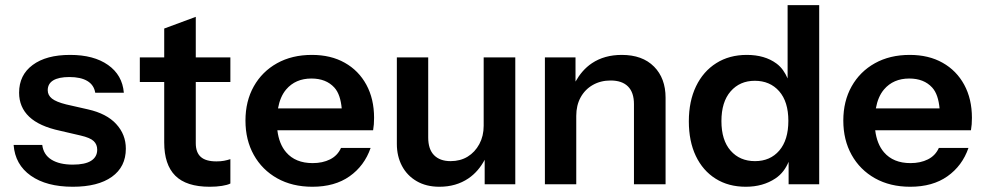

<svg xmlns="http://www.w3.org/2000/svg" viewBox="-20 -721 3838 747"><path d="M432.3 -238.3C407.5 -265.4 370.9 -284.5 322.5 -295.4L237.3 -314.8C211.5 -321.2 193.1 -328.8 182.1 -337.5C171.1 -346.3 165.7 -357.1 165.7 -370C165.7 -386.7 172.8 -399.5 186.9 -408.2C201.2 -416.9 222.2 -421.3 249.9 -421.3C279.5 -421.3 302.9 -416.1 320 -405.8C337.1 -395.5 347.3 -380.3 350.5 -360.3H461.8C458 -406.1 437.5 -442.1 400.4 -468.2C363.3 -494.4 314.1 -507.4 252.8 -507.4C190.8 -507.4 142.3 -494.4 107.1 -468.2C71.8 -442.1 54.3 -406.1 54.3 -360.3C54.3 -322.9 67.4 -291.7 93.5 -266.9C119.6 -242 159.8 -223.8 214.1 -212.2L293.3 -193.8C318.5 -188 335.6 -180.7 344.6 -172C353.7 -163.3 358.2 -152.2 358.2 -138.6C358.2 -119.9 350.3 -105.6 334.5 -95.5C318.8 -85.5 295 -80.5 263.3 -80.5C228.5 -80.5 200.8 -87 180.1 -99.9C159.4 -112.8 147.6 -131.8 144.4 -157H33C36.9 -106 59.1 -66.2 99.8 -37.5C140.5 -8.8 195 5.6 263.3 5.6C328.6 5.6 379.2 -7.3 415.3 -33.1C451.4 -58.9 469.6 -95.4 469.6 -142.5C469.6 -179.3 457.2 -211.2 432.2 -238.3Z M876.3 -401.9V-497.7H741.7V-655.5L618.9 -610V-497.7H524V-401.9H618.9V-166.7C618.9 -109.3 633.2 -66.2 661.9 -37.5C690.6 -8.8 735.3 5.6 795.9 5.6C813.4 5.6 829.2 4.5 843.4 2.2C857.6 0 868.6 -3.1 876.3 -7V-101.8C868.5 -99.3 860.4 -97.2 851.6 -95.5C842.8 -93.9 833 -93.1 822.1 -93.1C794.3 -93.1 774 -98.9 761.1 -110.6C748.2 -122.2 741.7 -139.9 741.7 -163.8V-401.9Z M1405.4 -391.3C1385.4 -428 1357.4 -456.6 1321.2 -476.9C1285.1 -497.3 1242.5 -507.4 1193.4 -507.4C1141.8 -507.4 1096.7 -496.6 1057.9 -475C1019.2 -453.4 989 -423.4 967.4 -385C945.8 -346.6 935 -302.2 935 -251.9C935 -201.5 945.8 -157 967.4 -118.3C989 -79.6 1019.4 -49.2 1058.4 -27.3C1097.5 -5.4 1143.1 5.6 1195.4 5.6C1253.5 5.6 1301.7 -7.9 1340.1 -35.1C1378.5 -62.2 1405.8 -98.9 1421.9 -145.4H1306.7C1297.7 -125.4 1283.5 -110.6 1264.1 -100.9C1244.7 -91.2 1222.2 -86.4 1196.4 -86.4C1151.8 -86.4 1117.5 -100.4 1093.3 -128.5C1074.9 -149.8 1063.5 -178.5 1059.1 -214.1H1431.6C1432.9 -221.9 1433.8 -229.6 1434.5 -237.4C1435.1 -245.1 1435.4 -253.5 1435.4 -262.5C1435.4 -311.6 1425.4 -354.5 1405.4 -391.3ZM1061.6 -299.3C1067 -329.2 1077.3 -354 1093.3 -372.9C1117.5 -401.3 1150.3 -415.5 1191.6 -415.5C1229.7 -415.5 1259.3 -403.8 1280.6 -380.6C1297.9 -361.8 1306.3 -333.3 1309.5 -299.3Z M1861.8 -497.7V-231.5C1861.8 -205.1 1856.2 -181.4 1844.9 -160.4C1833.5 -139.4 1818.4 -123.1 1799.4 -111.5C1780.4 -99.9 1758.2 -94.1 1733.2 -94.1C1705.3 -94.1 1684 -101.8 1668.7 -117.3C1653.5 -132.8 1646 -155.7 1646 -186.1V-497.7H1524V-160.9C1524 -129.3 1530.6 -100.9 1543.8 -75.7C1557.1 -50.5 1576.1 -30.7 1601 -16.2C1625.8 -1.7 1655.3 5.6 1689.6 5.6C1732.8 5.6 1770.4 -5.2 1802.3 -26.8C1829.6 -45.3 1850 -70.1 1865.7 -99.3V-4H1984.8V-497.7Z M2524.5 -461.9C2494.4 -492.3 2452.7 -507.4 2399.1 -507.4C2353.9 -507.4 2315.2 -496.6 2282.9 -475C2255.7 -456.8 2235.3 -432.2 2219.1 -403.6V-497.8H2100V-4.2H2222V-270.3C2222 -297.5 2227.6 -321.3 2238.9 -342C2250.2 -362.6 2266 -378.8 2286.3 -390.4C2306.7 -402 2329.7 -407.8 2355.5 -407.8C2385.2 -407.8 2407.8 -400.1 2423.3 -384.6C2438.8 -369.1 2446.5 -346.2 2446.5 -315.8V-4.2H2569.5V-341C2569.5 -391.3 2554.5 -431.7 2524.5 -462Z M3044.3 -701V-415.8C3034.4 -438.6 3021.2 -459 3000.7 -474C2970.4 -496.3 2932 -507.4 2885.5 -507.4C2840.4 -507.4 2800.8 -496.8 2767 -475.5C2733.1 -454.2 2706.8 -424.2 2688.1 -385.5C2669.4 -346.7 2660 -301.2 2660 -249C2660 -197.3 2669 -152.5 2687.1 -114.4C2705.2 -76.4 2730.8 -46.8 2764.1 -25.9C2797.3 -4.9 2836.5 5.6 2881.7 5.6C2926.2 5.6 2964.6 -5.2 2996.9 -26.8C3021.9 -43.5 3037.5 -66 3048.2 -91.5V-4.1H3167.2V-701ZM3011.9 -135.2C2988.3 -107.8 2956.8 -94.1 2917.5 -94.1C2878.1 -94.1 2846.5 -107.6 2822.6 -134.8C2798.7 -161.9 2786.8 -200.3 2786.8 -249.9C2786.8 -299.6 2798.7 -338.2 2822.6 -365.6C2846.5 -393 2877.8 -406.7 2916.5 -406.7C2955.9 -406.7 2987.5 -393.2 3011.4 -366.1C3035.2 -339 3047.2 -300.6 3047.2 -250.9C3047.2 -201.2 3035.4 -162.7 3011.9 -135.2Z M3731.4 -391.3C3711.4 -428 3683.4 -456.6 3647.2 -476.9C3611.1 -497.3 3568.5 -507.4 3519.4 -507.4C3467.8 -507.4 3422.7 -496.6 3383.9 -475C3345.2 -453.4 3315 -423.4 3293.4 -385C3271.8 -346.6 3261 -302.2 3261 -251.9C3261 -201.5 3271.8 -157 3293.4 -118.3C3315 -79.6 3345.4 -49.2 3384.4 -27.3C3423.5 -5.4 3469.1 5.6 3521.4 5.6C3579.5 5.6 3627.7 -7.9 3666.1 -35.1C3704.5 -62.2 3731.8 -98.9 3747.9 -145.4H3632.7C3623.7 -125.4 3609.5 -110.6 3590.1 -100.9C3570.7 -91.2 3548.2 -86.4 3522.4 -86.4C3477.8 -86.4 3443.5 -100.4 3419.3 -128.5C3400.9 -149.8 3389.5 -178.5 3385.1 -214.1H3757.6C3758.9 -221.9 3759.8 -229.6 3760.5 -237.4C3761.1 -245.1 3761.4 -253.5 3761.4 -262.5C3761.4 -311.6 3751.4 -354.5 3731.4 -391.3ZM3387.6 -299.3C3393 -329.2 3403.3 -354 3419.3 -372.9C3443.5 -401.3 3476.3 -415.5 3517.6 -415.5C3555.7 -415.5 3585.3 -403.8 3606.6 -380.6C3623.9 -361.8 3632.3 -333.3 3635.5 -299.3Z"/></svg>

Font: Diatome Semibold
Style: Regular
Weight: 600
Designer: 15.100.17
Foundry: 15.100.17
Version: Version 1.005;Fontself Maker 3.5.8